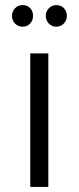

<svg xmlns="http://www.w3.org/2000/svg" viewBox="-20 -735 309 755"><path d="M99 0V-525H170V0ZM27 -673Q27 -690 39 -702.5Q51 -715 69 -715Q87 -715 98.5 -703Q110 -691 110 -673Q110 -655 98.5 -642.5Q87 -630 69 -630Q51 -630 39 -642.5Q27 -655 27 -673ZM201 -630Q184 -630 172 -642.5Q160 -655 160 -673Q160 -690 172 -702.5Q184 -715 201 -715Q219 -715 231 -703Q243 -691 243 -673Q243 -655 231 -642.5Q219 -630 201 -630Z"/></svg>

Font: Modern
Style: Small
Weight: 400
Designer: Julieta Ulanovsky
Foundry: Julieta Ulanovsky
Version: Version 8.000